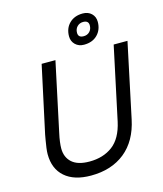

<svg xmlns="http://www.w3.org/2000/svg" viewBox="-136 -1040 980 1156"><g transform="rotate(-15 354.0 -462.0)"><path d="M287 16Q182 16 124.5 -34.5Q67 -85 67 -176Q67 -192 70 -215Q73 -238 77 -260Q81 -282 83 -294L173 -711H259L168 -284Q161 -253 158 -229Q155 -205 155 -188Q155 -133 191 -100.5Q227 -68 300 -68Q386 -68 444.5 -112Q503 -156 525 -256L622 -711H708L610 -248Q583 -119 499 -51.5Q415 16 287 16ZM450 -756Q417 -756 396 -776.5Q375 -797 375 -828Q375 -878 406.5 -909Q438 -940 490 -940Q523 -940 544 -920Q565 -900 565 -868Q565 -819 534 -787.5Q503 -756 450 -756ZM461 -806Q484 -806 498.5 -821Q513 -836 513 -860Q513 -890 479 -890Q457 -890 442 -875Q427 -860 427 -836Q427 -806 461 -806Z"/></g></svg>

Font: Geist
Style: Italic
Weight: 400
Italic angle: -12°
Designer: Basement.studio, Andrés Briganti, Mateo Zaragoza
Foundry: Basement.studio, Vercel, Andrés Briganti, Guido Ferreyra, Mateo Zaragoza
Version: Version 1.500